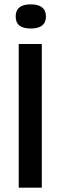

<svg xmlns="http://www.w3.org/2000/svg" viewBox="-20 -862 278 882"><path d="M66 0V-660H172V0ZM121 -731Q52 -731 52 -786Q52 -842 121 -842Q191 -842 191 -786Q191 -731 121 -731Z"/></svg>

Font: Bricolage Grotesque 12pt Condensed Medium
Style: Regular
Weight: 500
Width: 3
Designer: Mathieu Triay
Foundry: Atelier Triay
Version: Version 1.001; ttfautohint (v1.8.4.7-5d5b);gftools[0.9.33.de